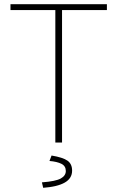

<svg xmlns="http://www.w3.org/2000/svg" viewBox="-20 -680 560 916"><path d="M244 0V-632H30V-660H490V-632H276V0ZM186 216 180 190Q246 185 270 171.5Q294 158 294 136Q294 112 273 101.5Q252 91 216 88L226 62Q280 71 302 86.5Q324 102 324 134Q324 171 289 191Q254 211 186 216Z"/></svg>

Font: SourceSans3VF
Style: Regular
Weight: 200
Designer: Paul D. Hunt
Foundry: Adobe
Version: Version 3.052;hotconv 1.1.0;makeotfexe 2.6.0